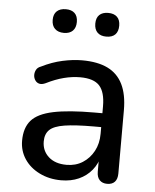

<svg xmlns="http://www.w3.org/2000/svg" viewBox="-52 -746 647 799"><g transform="rotate(5 272.0 -346.5)"><path d="M233 9Q183 9 142.5 -11Q102 -31 79.5 -65Q57 -99 57 -141Q57 -195 84 -226Q111 -257 175 -270.5Q239 -284 347 -284H394V-226H349Q272 -226 227.5 -219Q183 -212 165 -194.5Q147 -177 147 -146Q147 -107 174.5 -82Q202 -57 250 -57Q288 -57 317 -75.5Q346 -94 363 -125.5Q380 -157 380 -198V-313Q380 -372 356 -398.5Q332 -425 275 -425Q242 -425 207 -416Q172 -407 134 -388Q119 -381 108 -383.5Q97 -386 90.5 -395.5Q84 -405 83.5 -416.5Q83 -428 88.5 -439Q94 -450 108 -455Q152 -477 195.5 -486.5Q239 -496 277 -496Q342 -496 384 -475.5Q426 -455 447 -412.5Q468 -370 468 -304V-40Q468 -17 457 -5Q446 7 425 7Q405 7 393.5 -5Q382 -17 382 -40V-111H391Q383 -74 361 -47Q339 -20 306.5 -5.5Q274 9 233 9ZM368 -603Q344 -603 331 -616Q318 -629 318 -653Q318 -677 331 -689.5Q344 -702 368 -702Q392 -702 405 -689.5Q418 -677 418 -653Q418 -629 405.5 -616Q393 -603 368 -603ZM191 -603Q167 -603 153.5 -616Q140 -629 140 -653Q140 -677 153.5 -689.5Q167 -702 191 -702Q215 -702 228 -689.5Q241 -677 241 -653Q241 -629 228 -616Q215 -603 191 -603Z"/></g></svg>

Font: Nunito Medium
Style: Regular
Weight: 500
Designer: Vernon Adams
Foundry: Vernon Adams
Version: Version 3.601